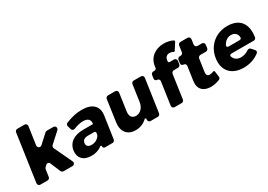

<svg xmlns="http://www.w3.org/2000/svg" viewBox="7 -1560 3321 2378"><g transform="rotate(-30 1667.0 -371.0)"><path d="M352 -166 413 -21C418 -11 433 0 445 0H572C599 0 615 -25 604 -50L482 -309C476 -321 480 -340 490 -349L632 -478C657 -501 642 -539 608 -539H516C511 -539 496 -533 493 -530L370 -417C345 -393 307 -413 311 -447L348 -702C351 -724 336 -742 314 -742H211C195 -742 179 -728 177 -712L80 -40C77 -18 92 0 114 0H217C233 0 249 -14 251 -30L266 -135C267 -139 274 -152 277 -155L302 -178C319 -193 343 -188 352 -166Z M1020 -547C939 -547 867 -529 788 -497C772 -491 765 -473 769 -457L784 -405C789 -388 809 -380 826 -386C876 -406 924 -417 961 -417C1031 -417 1061 -385 1054 -332L1053 -328C1053 -326 1051 -324 1049 -324H911C777 -323 695 -263 680 -161C666 -62 726 8 841 8C901 8 953 -8 992 -40C999 -46 1013 -40 1012 -31H1011C1009 -14 1021 0 1038 0H1146C1162 0 1178 -14 1180 -30L1227 -352C1243 -474 1168 -547 1020 -547ZM911 -109C863 -109 838 -134 844 -173C850 -213 878 -231 930 -231H1015C1028 -231 1038 -220 1036 -207L1033 -187C1033 -186 1031 -180 1031 -180C1013 -138 963 -109 911 -109Z M1861 -539H1759C1742 -539 1727 -525 1724 -509L1690 -273C1680 -200 1633 -146 1567 -145C1512 -145 1483 -184 1492 -248L1528 -499C1531 -521 1515 -539 1493 -539H1391C1374 -539 1359 -525 1356 -509L1312 -199C1294 -73 1358 7 1475 7C1539 7 1595 -15 1638 -58C1645 -65 1660 -59 1658 -50L1657 -40C1654 -18 1669 0 1691 0H1794C1810 0 1826 -14 1828 -30L1896 -499C1899 -521 1883 -539 1861 -539Z M2315 -613C2332 -613 2350 -608 2366 -598C2370 -595 2378 -596 2381 -600L2441 -693C2449 -705 2448 -716 2436 -722C2400 -740 2353 -750 2308 -750C2192 -750 2093 -684 2075 -565L2072 -540C2070 -526 2057 -515 2043 -515H2026C2009 -515 1993 -501 1991 -485L1984 -437C1981 -417 1995 -401 2015 -401C2035 -401 2049 -385 2047 -365L2000 -40C1997 -18 2012 0 2034 0H2135C2151 0 2167 -14 2169 -30L2218 -371C2221 -387 2237 -401 2253 -401H2314C2331 -401 2347 -415 2349 -431L2355 -475C2359 -497 2343 -515 2321 -515H2259C2248 -515 2240 -524 2242 -535L2245 -554C2251 -594 2280 -614 2315 -613Z M2671 -144C2649 -136 2629 -131 2614 -131C2582 -130 2566 -148 2572 -190L2598 -371C2601 -387 2617 -401 2633 -401H2713C2730 -401 2746 -415 2748 -431L2754 -475C2758 -497 2742 -515 2720 -515H2660C2638 -515 2622 -533 2625 -555L2635 -624C2638 -646 2622 -664 2600 -664H2499C2482 -664 2467 -650 2464 -634L2451 -544C2449 -528 2433 -514 2417 -514H2402C2386 -514 2370 -500 2368 -484L2361 -438C2358 -418 2373 -401 2393 -401C2414 -401 2428 -384 2425 -364L2396 -163C2380 -51 2447 8 2551 8C2594 8 2639 -2 2677 -18C2690 -23 2699 -39 2697 -53L2686 -134C2684 -142 2678 -147 2671 -144Z M3098 -545C2931 -545 2801 -435 2777 -268C2753 -104 2847 6 3023 6C3110 6 3186 -21 3247 -68C3263 -80 3263 -99 3250 -114L3212 -157C3203 -167 3182 -168 3171 -161C3135 -136 3095 -123 3057 -123C3004 -123 2967 -148 2951 -192C2944 -212 2955 -223 2976 -223H3295C3311 -223 3326 -236 3328 -252C3356 -432 3278 -545 3098 -545ZM2968 -348C2992 -395 3033 -425 3082 -425C3135 -425 3169 -394 3172 -344C3173 -324 3161 -316 3140 -316H2989C2968 -316 2958 -330 2968 -348Z"/></g></svg>

Font: Trueno
Style: RoundBdIt
Weight: 700
Designer: Julieta Ulanovsky, Jasper
Foundry: Julieta Ulanovsky, Cannot Into Space Fonts
Version: Version 3.001